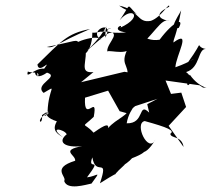

<svg xmlns="http://www.w3.org/2000/svg" viewBox="-20 -573 754 682"><path d="M312 -317C256 -311 295 -360 282 -408C250 -361 308 -371 308 -457C338 -453 423 -494 337 -460C430 -467 358 -424 361 -390C369 -398 450 -368 445 -420C395 -338 444 -350 431 -295C421 -281 482 -259 473 -299L477 -309L422 -318L268 -281ZM510 -173C469 -213 496 -133 430 -135C440 -197 490 -218 436 -191C442 -164 394 -153 364 -118C370 -148 310 -98 312 -102C276 -142 267 -114 313 -158C329 -245 277 -130 282 -226L364 -251L405 -178L430 -171L460 -196L588 -238L568 -287L689 -270L701 -262C737 -261 692 -253 654 -308C623 -235 685 -286 641 -317C692 -332 682 -400 711 -399C666 -407 713 -442 648 -352C689 -378 661 -354 603 -334C605 -376 663 -471 596 -422C596 -437 606 -441 624 -539C626 -533 568 -458 615 -474C636 -512 597 -499 547 -432C484 -421 475 -486 443 -378C533 -453 550 -510 582 -499C563 -500 513 -517 581 -549C583 -569 554 -512 516 -499C467 -489 474 -539 403 -553C443 -525 432 -546 466 -522C426 -560 449 -564 405 -501C447 -553 494 -515 408 -475C420 -493 368 -465 428 -458C350 -450 390 -481 288 -392C381 -482 354 -510 354 -439C390 -508 287 -464 340 -431C322 -460 195 -401 261 -417C253 -437 252 -427 146 -406C174 -401 176 -417 300 -470C216 -454 196 -424 113 -344C117 -306 167 -371 137 -329C102 -333 70 -288 79 -319C88 -313 127 -320 114 -301C106 -354 87 -273 147 -315C195 -300 99 -274 135 -243C187 -273 152 -262 149 -177C169 -169 98 -141 173 -186C89 -148 135 -118 129 -164C169 -189 114 -164 182 -142C162 -108 186 -97 204 -85C149 -126 209 -114 217 -96C183 -69 209 -47 272 -54C192 -39 250 -23 247 -2C160 25 219 54 208 70C219 104 284 83 305 79C342 28 326 53 289 57C348 -22 288 38 308 -14C320 58 368 -21 335 78C447 7 344 84 424 11C381 34 429 13 449 -11C530 -42 480 -48 486 -62C464 -37 489 -4 532 -77C507 -25 455 -135 494 -143C577 -120 602 -109 585 -98C586 -80 626 -92 632 -51L579 -126L641 -193L624 -244L568 -237L503 -203Z"/></svg>

Font: Hussar Lance
Style: Italic
Weight: 700
Foundry: Cannot Into Space Fonts, PlusOne Fonts
Version: Version 2.27